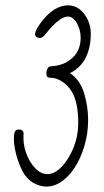

<svg xmlns="http://www.w3.org/2000/svg" viewBox="-20 -654 388 719"><path d="M143 44Q83 35 57 -28Q32 -88 32 -137Q32 -152 35.5 -160.5Q39 -169 51 -169Q71 -169 68 -147Q66 -114 78 -80.5Q90 -47 111.5 -24.5Q133 -2 157 -2Q185 -2 211.5 -30Q238 -58 255.5 -101.5Q273 -145 273 -192Q273 -273 248 -312Q234 -335 212 -349Q190 -363 167 -363Q154 -363 154 -376Q153 -387 157.5 -396.5Q162 -406 172 -406Q219 -408 250.5 -436.5Q282 -465 282 -513Q282 -542 268 -567Q254 -592 234 -592Q221 -592 205 -581Q189 -570 175.5 -555.5Q162 -541 153 -529Q144 -518 139 -515Q134 -512 130 -512Q120 -512 115.5 -516.5Q111 -521 111 -525Q111 -530 114.5 -539Q118 -548 130 -565Q155 -600 181.5 -617Q208 -634 234 -634Q261 -634 280 -618Q299 -602 309.5 -578Q320 -554 320 -529Q320 -477 301.5 -439Q283 -401 242 -380Q280 -355 295 -305Q310 -255 310 -205Q310 -154 296 -107Q282 -60 258.5 -24.5Q235 11 205 29.5Q175 48 143 44Z"/></svg>

Font: Square Peg
Style: Regular
Weight: 400
Designer: Robert E. Leuschke
Foundry: Robert E. Leuschke
Version: Version 1.010; ttfautohint (v1.8.4.7-5d5b)